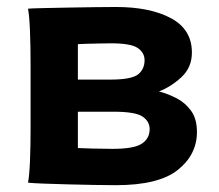

<svg xmlns="http://www.w3.org/2000/svg" viewBox="-20 -528 633 555"><path d="M205.1 -400.4V-297.9H297.9Q360.4 -297.9 379.2 -313Q397.9 -328.1 397.9 -354Q397.9 -375.5 378.2 -389.2Q358.4 -402.8 300.3 -402.8Q287.1 -402.8 267.3 -402.3Q247.6 -401.9 230 -401.4Q212.4 -400.9 205.1 -400.4ZM68.4 -156.2V-341.8Q68.4 -392.1 66.7 -437.3Q64.9 -482.4 61 -502.9Q72.3 -503.9 104.5 -504.6Q136.7 -505.4 177.5 -506.1Q218.3 -506.8 255.9 -507.3Q293.5 -507.8 314.9 -507.8Q414.1 -507.8 474.4 -475.3Q534.7 -442.9 534.7 -376Q534.7 -333 504.4 -304.9Q474.1 -276.9 439.5 -263.7Q465.8 -256.8 491 -243.7Q516.1 -230.5 532.7 -207.3Q549.3 -184.1 549.3 -146.5Q549.3 -81.1 494.1 -36.9Q439 7.3 314.9 7.3Q289.1 7.3 251.5 6.6Q213.9 5.9 174.8 4.9Q135.7 3.9 104.7 2.7Q73.7 1.5 61 0Q64.9 -20.5 66.7 -63.2Q68.4 -106 68.4 -156.2ZM205.1 -205.1V-100.1Q214.8 -99.6 245.8 -98.6Q276.9 -97.7 305.2 -97.7Q367.7 -97.7 390.1 -112.8Q412.6 -127.9 412.6 -154.8Q412.6 -177.2 391.8 -191.2Q371.1 -205.1 307.6 -205.1Z"/></svg>

Font: Andika
Style: Bold
Weight: 700
Designer: Victor Gaultney, Annie Olsen, Julie Remington, Don Collingsworth, Eric Hays, Becca Hirsbrunner
Foundry: SIL International
Version: Version 6.101